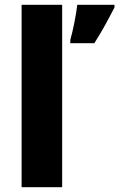

<svg xmlns="http://www.w3.org/2000/svg" viewBox="-20 -780 497 800"><path d="M239 0V-760H70V0ZM457 -749V-760H302C297 -717 284 -652 273 -614V-600H373C409 -656 433 -703 457 -749Z"/></svg>

Font: Noto Sans Lao UI ExtBd
Style: Regular
Weight: 800
Designer: Monotype Design Team
Foundry: Monotype Imaging Inc.
Version: Version 2.000